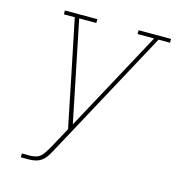

<svg xmlns="http://www.w3.org/2000/svg" viewBox="-109 -828 845 921"><g transform="rotate(15 313.5 -367.5)"><path d="M78 0V-19H119Q132 -19 146 -22.5Q160 -26 171 -36Q182 -46 189.5 -58.5Q197 -71 205 -84L262 -189L253 -232L210 -444L154 -716H100V-735H261V-716H176L278 -217L548 -716H466V-735H627V-716H570L272 -165L223 -75V-74Q214 -59 205 -44Q196 -29 182 -18.5Q168 -8 151.5 -4Q135 0 119 0Z"/></g></svg>

Font: Iosevka Etoile Thin
Style: Italic
Weight: 100
Italic angle: -9°
Designer: Belleve Invis
Foundry: Belleve Invis
Version: Version 22.1.2; ttfautohint (v1.8.4)